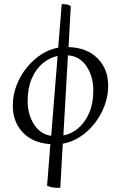

<svg xmlns="http://www.w3.org/2000/svg" viewBox="-20 -685 586 930"><path d="M208 215 224 13Q139 8 90.5 -43.5Q42 -95 42 -173Q42 -225 60.5 -272.5Q79 -320 110.5 -358.5Q142 -397 181 -422Q220 -447 262 -454L279 -665Q293 -665 301.5 -664Q310 -663 323 -655L312 -457Q402 -454 453 -402Q504 -350 504 -270Q504 -218 485.5 -170.5Q467 -123 436 -84.5Q405 -46 365.5 -21Q326 4 284 11L272 225Q253 225 239.5 223.5Q226 222 208 215ZM432 -246Q432 -315 399 -364Q366 -413 309 -417L287 -29Q326 -36 359 -64Q392 -92 412 -138Q432 -184 432 -246ZM114 -197Q114 -131 144.5 -83Q175 -35 228 -27L259 -414Q220 -406 187 -378.5Q154 -351 134 -305Q114 -259 114 -197Z"/></svg>

Font: Bona Nova
Style: Italic
Weight: 400
Italic angle: -4°
Designer: Mateusz Machalski
Foundry: Capitalics
Version: Version 4.001; ttfautohint (v1.8.3)